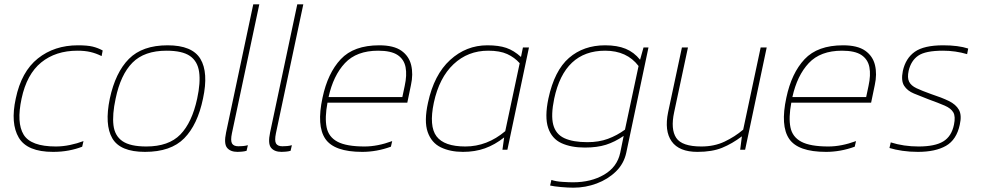

<svg xmlns="http://www.w3.org/2000/svg" viewBox="-20 -694 4561 890"><path d="M226 10Q106 10 67 -56Q28 -122 53 -237Q79 -362 155.5 -423Q232 -484 341 -484Q385 -484 409.5 -478Q434 -472 456 -460L451 -434Q425 -447 399 -453Q373 -459 339 -459Q238 -459 171 -404.5Q104 -350 80 -237Q56 -125 89.5 -70Q123 -15 239 -15Q271 -15 304.5 -22Q338 -29 367 -40L361 -14Q333 -3 299 3.5Q265 10 226 10Z M652 10Q537 10 500.5 -53Q464 -116 489 -237Q515 -358 577.5 -421Q640 -484 757 -484Q871 -484 909 -421Q947 -358 921 -237Q896 -116 834 -53Q772 10 652 10ZM658 -15Q762 -15 816 -70.5Q870 -126 894 -237Q910 -311 903 -360.5Q896 -410 860.5 -434.5Q825 -459 752 -459Q649 -459 594 -403.5Q539 -348 516 -237Q500 -163 506 -113.5Q512 -64 548 -39.5Q584 -15 658 -15Z M1081 10Q1048 10 1032.5 -9Q1017 -28 1028 -80L1154 -674H1182L1055 -76Q1048 -42 1055.5 -29Q1063 -16 1085 -16Q1096 -16 1107 -17Q1118 -18 1129 -21L1123 5Q1113 8 1100.5 9Q1088 10 1081 10Z M1285 10Q1252 10 1236.5 -9Q1221 -28 1232 -80L1358 -674H1386L1259 -76Q1252 -42 1259.5 -29Q1267 -16 1289 -16Q1300 -16 1311 -17Q1322 -18 1333 -21L1327 5Q1317 8 1304.5 9Q1292 10 1285 10Z M1659 10Q1529 10 1488 -50.5Q1447 -111 1475 -241Q1499 -355 1559.5 -419.5Q1620 -484 1738 -484Q1805 -484 1840.5 -459Q1876 -434 1886 -392Q1896 -350 1885 -300L1868 -218H1498Q1485 -149 1494 -104Q1503 -59 1544.5 -37Q1586 -15 1670 -15Q1730 -15 1798 -40L1792 -14Q1726 10 1659 10ZM1503 -244H1845L1856 -296Q1867 -346 1860 -382.5Q1853 -419 1823 -439Q1793 -459 1733 -459Q1633 -459 1579 -401.5Q1525 -344 1503 -244Z M2126 10Q2067 10 2023.5 -11Q1980 -32 1962.5 -82Q1945 -132 1964 -218Q1992 -348 2066.5 -416Q2141 -484 2239 -484Q2292 -484 2327 -472Q2362 -460 2395 -430L2404 -474H2432L2332 0H2309L2317 -57Q2274 -23 2228 -6.5Q2182 10 2126 10ZM2137 -15Q2238 -15 2322 -86L2389 -401Q2365 -428 2331 -443.5Q2297 -459 2243 -459Q2149 -459 2082.5 -396.5Q2016 -334 1991 -218Q1968 -109 2003.5 -62Q2039 -15 2137 -15Z M2638 176Q2613 176 2580 173Q2547 170 2530 166L2536 140Q2556 147 2586.5 149Q2617 151 2636 151Q2720 151 2780.5 115.5Q2841 80 2855 14L2871 -64Q2830 -36 2789 -23Q2748 -10 2691 -10Q2627 -10 2582.5 -30.5Q2538 -51 2521 -101Q2504 -151 2522 -237Q2550 -367 2617.5 -425.5Q2685 -484 2785 -484Q2841 -484 2880 -468Q2919 -452 2947 -417L2963 -474H2986L2883 14Q2872 65 2835 101Q2798 137 2746 156.5Q2694 176 2638 176ZM2703 -35Q2756 -35 2798 -50.5Q2840 -66 2877 -93L2940 -388Q2886 -459 2785 -459Q2596 -459 2549 -237Q2533 -160 2544.5 -116Q2556 -72 2596 -53.5Q2636 -35 2703 -35Z M3213 10Q3128 10 3093.5 -38.5Q3059 -87 3077 -174L3141 -474H3169L3105 -174Q3088 -95 3114.5 -55Q3141 -15 3231 -15Q3291 -15 3338.5 -37.5Q3386 -60 3425 -93L3506 -474H3534L3434 0H3411L3419 -62Q3374 -28 3327.5 -9Q3281 10 3213 10Z M3809 10Q3679 10 3638 -50.5Q3597 -111 3625 -241Q3649 -355 3709.5 -419.5Q3770 -484 3888 -484Q3955 -484 3990.5 -459Q4026 -434 4036 -392Q4046 -350 4035 -300L4018 -218H3648Q3635 -149 3644 -104Q3653 -59 3694.5 -37Q3736 -15 3820 -15Q3880 -15 3948 -40L3942 -14Q3876 10 3809 10ZM3653 -244H3995L4006 -296Q4017 -346 4010 -382.5Q4003 -419 3973 -439Q3943 -459 3883 -459Q3783 -459 3729 -401.5Q3675 -344 3653 -244Z M4235 10Q4197 10 4163 5Q4129 0 4103 -8L4109 -34Q4169 -15 4238 -15Q4314 -15 4352.5 -38.5Q4391 -62 4402 -116Q4410 -154 4399 -173Q4388 -192 4359 -204.5Q4330 -217 4283 -234Q4247 -248 4216.5 -260.5Q4186 -273 4171 -296.5Q4156 -320 4165 -365Q4178 -424 4220.5 -454Q4263 -484 4352 -484Q4422 -484 4468 -469L4463 -443Q4409 -459 4351 -459Q4270 -459 4236.5 -436Q4203 -413 4192 -366Q4185 -334 4194 -315.5Q4203 -297 4228.5 -285Q4254 -273 4296 -258Q4345 -242 4378 -226Q4411 -210 4425 -185Q4439 -160 4429 -116Q4414 -46 4365 -18Q4316 10 4235 10Z"/></svg>

Font: Kanit Thin
Style: Italic
Weight: 250
Italic angle: -12°
Designer: Katatrad Team
Foundry: CadsonDemak
Version: Version 2.000; ttfautohint (v1.8.3)